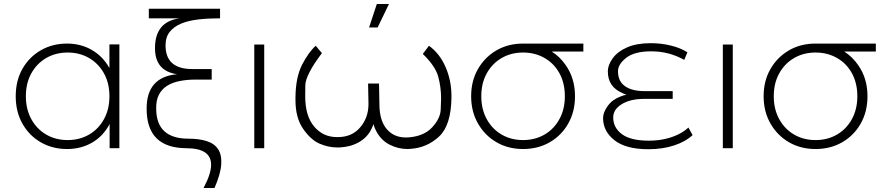

<svg xmlns="http://www.w3.org/2000/svg" viewBox="-20 -745 4472 965"><path d="M317 4Q244 4 185.5 -29.5Q127 -63 93 -123Q59 -183 59 -261Q59 -340 93 -399.5Q127 -459 185.5 -492.5Q244 -526 317 -526Q386 -526 441.5 -494Q497 -462 530 -403Q530 -403 530 -402V-522H580V0H531V-123Q531 -122 530 -120Q498 -60 442.5 -28Q387 4 317 4ZM320 -41Q380 -41 427.5 -68.5Q475 -96 502.5 -146Q530 -196 530 -261Q530 -327 502.5 -376.5Q475 -426 427.5 -453.5Q380 -481 320 -481Q260 -481 212.5 -453.5Q165 -426 137.5 -376.5Q110 -327 110 -261Q110 -196 137.5 -146Q165 -96 212.5 -68.5Q260 -41 320 -41Z M946 -398H1044V-345H963Q921 -345 884.5 -338Q848 -331 821 -314.5Q794 -298 779 -269.5Q764 -241 765 -198Q766 -48 927 -48Q980 -48 1018.5 -36Q1057 -24 1076 4.5Q1095 33 1092 81Q1089 129 1058 200H1003Q1041 129 1041 83Q1041 0 917 0Q717 -1 717 -198Q717 -199 717 -200Q717 -358 870 -372Q759 -388 759 -503Q759 -637 884 -653H728V-701H1086V-653Q1029 -653 979 -647.5Q929 -642 892 -627Q855 -612 833.5 -585.5Q812 -559 812 -517Q812 -398 946 -398Z M1258 0V-521H1308V0Z M1835 -607 1874 -725H1935L1878 -607ZM2136 -515Q2190 -476 2219.5 -408Q2249 -340 2249 -263Q2249 -258 2249 -253Q2247 -115 2187 -59Q2127 -3 2045 3Q2037 4 2029 4Q1981 4 1938 -18Q1895 -40 1871 -86Q1862 -102 1857 -121Q1852 -107 1846 -95Q1825 -53 1782.5 -29.5Q1740 -6 1686 -4Q1680 -4 1673 -4Q1630 -4 1586 -23Q1542 -42 1503.5 -97.5Q1465 -153 1465 -242Q1465 -248 1465 -255Q1466 -357 1498.5 -420Q1531 -483 1567 -515L1598 -478Q1515 -368 1514.5 -315.5Q1514 -263 1514 -261Q1514 -162 1559 -109Q1604 -56 1673 -56Q1675 -56 1678 -56Q1749 -56 1790.5 -105Q1832 -154 1832 -222Q1832 -223 1832 -225L1830 -325H1885L1887 -217Q1888 -138 1924 -96Q1960 -54 2020 -54Q2029 -54 2039 -55Q2113 -62 2153 -106Q2193 -150 2195 -193.5Q2197 -237 2197 -249Q2197 -307 2182.5 -360Q2168 -413 2105 -474Z M2609 4Q2534 4 2475.5 -30Q2417 -64 2382.5 -124Q2348 -184 2348 -261Q2348 -339 2382.5 -398.5Q2417 -458 2475.5 -492Q2534 -526 2609 -526H2611Q2612 -526 2613 -526H2624Q2625 -526 2625 -526H2633Q2634 -526 2634 -526H2657Q2657 -526 2658 -526H2666Q2666 -526 2667 -526H2673Q2673 -526 2674 -526H2694Q2694 -526 2695 -526H2703Q2704 -526 2705 -526H2711Q2712 -526 2712 -526H2912V-486H2753Q2794 -460 2823 -418Q2870 -352 2870 -261Q2870 -184 2836 -124Q2802 -64 2743 -30Q2684 4 2609 4ZM2609 -41Q2669 -41 2716.5 -68.5Q2764 -96 2791.5 -146Q2819 -196 2819 -261Q2819 -327 2792 -376.5Q2765 -426 2717 -453.5Q2669 -481 2609 -481Q2549 -481 2501.5 -453.5Q2454 -426 2426.5 -376.5Q2399 -327 2399 -261Q2399 -196 2426.5 -146Q2454 -96 2501.5 -68.5Q2549 -41 2609 -41Z M3461 -66Q3426 -33 3368 -14Q3310 5 3239 5Q3126 5 3068.5 -40Q3011 -85 3011 -152Q3011 -180 3034.5 -212.5Q3058 -245 3099 -260Q3113 -266 3129 -269Q3118 -272 3109 -277Q3073 -292 3054 -319Q3035 -346 3035 -387Q3035 -418 3059.5 -452Q3084 -486 3132 -507Q3180 -528 3251 -528Q3303 -528 3352 -516Q3401 -504 3435 -482L3419 -444Q3382 -465 3340.5 -476Q3299 -487 3253 -487Q3169 -487 3127.5 -454.5Q3086 -422 3086 -387Q3086 -337 3121 -312Q3156 -287 3220 -287H3361V-248H3217Q3148 -248 3105 -221.5Q3062 -195 3062 -155Q3062 -103 3106 -70.5Q3150 -38 3241 -38Q3283 -38 3320 -46Q3357 -54 3388 -69Q3419 -84 3440 -104Z M3613 0V-521H3663V0Z M4079 4Q4004 4 3945.5 -30Q3887 -64 3852.5 -124Q3818 -184 3818 -261Q3818 -339 3852.5 -398.5Q3887 -458 3945.5 -492Q4004 -526 4079 -526H4081Q4082 -526 4083 -526H4094Q4095 -526 4095 -526H4103Q4104 -526 4104 -526H4127Q4127 -526 4128 -526H4136Q4136 -526 4137 -526H4143Q4143 -526 4144 -526H4164Q4164 -526 4165 -526H4173Q4174 -526 4175 -526H4181Q4182 -526 4182 -526H4382V-486H4223Q4264 -460 4293 -418Q4340 -352 4340 -261Q4340 -184 4306 -124Q4272 -64 4213 -30Q4154 4 4079 4ZM4079 -41Q4139 -41 4186.5 -68.5Q4234 -96 4261.5 -146Q4289 -196 4289 -261Q4289 -327 4262 -376.5Q4235 -426 4187 -453.5Q4139 -481 4079 -481Q4019 -481 3971.5 -453.5Q3924 -426 3896.5 -376.5Q3869 -327 3869 -261Q3869 -196 3896.5 -146Q3924 -96 3971.5 -68.5Q4019 -41 4079 -41Z"/></svg>

Font: Montserrat Z Light
Style: Regular
Weight: 300
Designer: Julieta Ulanovsky
Foundry: Julieta Ulanovsky
Version: Version 8.000